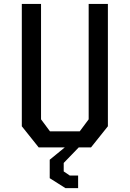

<svg xmlns="http://www.w3.org/2000/svg" viewBox="-20 -750 660 977"><path d="M91 -107.5V-730H188.8V-142.8L234.2 -81.8H385.8L431.2 -142.8V-730H529V-107.5L443.2 0H176.8ZM333.8 -19.7 380.7 0 304.2 79.2V122.3L335.2 143.3H377.5V207.2H312.8L233 156.7V62.8Z"/></svg>

Font: Monaspace Krypton Var
Style: Regular
Weight: 400
Designer: Riley Cran and the Lettermatic Team
Version: Version 1.101 (Monaspace Krypton Var)